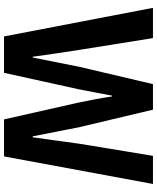

<svg xmlns="http://www.w3.org/2000/svg" viewBox="67 -848 781 955"><g transform="rotate(90 457.5 -370.5)"><path d="M161.2 0 19 -740.8H169.5L227.3 -379.3Q236.6 -321 245.3 -261.9Q254 -202.8 262.3 -142.8H266.3Q278 -202.8 289.8 -261.9Q301.5 -321 313.4 -379.3L398.4 -740.8H525.5L611.5 -379.3Q623.4 -321.8 634.7 -262.3Q646.1 -202.8 658 -142.8H663Q671.3 -202.8 679.4 -261.9Q687.5 -321 695.6 -379.3L755.2 -740.8H895.1L758 0H573.9L491.1 -366.7Q481.9 -409.9 473.9 -452.6Q466 -495.3 459.7 -537.5H455.7Q448 -495.3 439.7 -452.6Q431.5 -409.9 423 -366.7L342.2 0Z"/></g></svg>

Font: Noto Sans JP
Style: Regular
Weight: 100
Designer: Ryoko NISHIZUKA 西塚涼子 (kana, bopomofo & ideographs); Paul D. Hunt (Latin, Greek & Cyrillic); Sandoll Communications 산돌커뮤니
Foundry: Adobe
Version: Version 2.004;hotconv 1.0.118;makeotfexe 2.5.65603